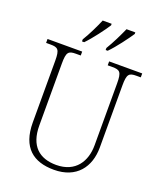

<svg xmlns="http://www.w3.org/2000/svg" viewBox="-168 -1036 965 1151"><g transform="rotate(20 315.0 -460.5)"><path d="M362 -784V-771H375C415 -811 470 -886 493 -921V-931H437C417 -886 390 -830 362 -784ZM211 -784V-771H225C264 -811 320 -886 342 -921V-931H285C266 -886 239 -830 211 -784ZM315 10C459 10 529 -85 529 -210V-605C529 -679 541 -689 589 -689H616V-714H405V-689H435C483 -689 495 -679 495 -606V-211C495 -110 442 -22 318 -22C211 -22 143 -79 143 -210V-605C143 -679 155 -689 203 -689H233V-714H12V-689H40C88 -689 100 -679 100 -607V-214C100 -53 185 10 315 10Z"/></g></svg>

Font: Noto Serif Sinhala SemiCondensed ExtraLight
Style: Regular
Weight: 200
Width: 4
Designer: Jelle Bosma - Monotype Design Team
Foundry: Monotype Imaging Inc.
Version: Version 2.007